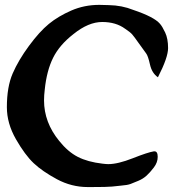

<svg xmlns="http://www.w3.org/2000/svg" viewBox="-20 -757 715 777"><path d="M381.8 -737.3 419.9 -736.3Q473.6 -735.4 519.5 -716.8Q603.5 -688.5 627 -661.1Q636.7 -650.4 648.4 -625.5Q660.2 -600.6 660.2 -562.5Q660.2 -524.4 619.1 -444.3Q594.7 -460.9 586.9 -496.1Q579.1 -531.2 571.3 -541L543 -580.1Q522.5 -609.4 514.6 -618.2Q506.8 -627 486.3 -640.6Q449.2 -668 393.6 -668Q337.9 -668 277.3 -619.1Q220.7 -575.2 194.8 -522.9Q168.9 -470.7 161.1 -394.5Q158.2 -371.1 158.2 -350.6Q158.2 -261.7 219.7 -186.5Q254.9 -142.6 294.9 -122.1Q335 -101.6 394.5 -94.7Q410.2 -92.8 418 -92.8Q457 -92.8 517.6 -116.7Q578.1 -140.6 602.5 -144.5H605.5Q618.2 -144.5 618.2 -122.1Q618.2 -99.6 602.5 -79.1Q586.9 -58.6 572.8 -45.9Q558.6 -33.2 540 -25.4Q521.5 -17.6 508.8 -12.7Q496.1 -7.8 470.7 -5.9L433.6 -2Q414.1 0 349.6 0H335Q269.5 0 210.4 -31.7Q151.4 -63.5 116.2 -96.7Q81.1 -129.9 44.4 -193.8Q7.8 -257.8 7.8 -323.2Q7.8 -405.3 31.2 -459.5Q54.7 -513.7 97.2 -571.3Q139.6 -628.9 177.7 -660.2Q215.8 -691.4 268.6 -714.4Q321.3 -737.3 381.8 -737.3Z"/></svg>

Font: Essays1743
Style: Medium
Weight: 500
Designer: Based on the typeface in a 1743 English translation of the essays of Montaigne.  PostScript/TrueType font designed by Jo
Version: Version 002.100